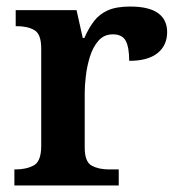

<svg xmlns="http://www.w3.org/2000/svg" viewBox="-20 -567 546 587"><path d="M24 0V-49H27Q61 -49 83.5 -61.5Q106 -74 106 -121V-419Q106 -463 85 -475Q64 -487 31 -487H28V-536H214L233 -451H238Q251 -481 267.5 -502.5Q284 -524 310 -535.5Q336 -547 378 -547Q435 -547 463 -527Q491 -507 491 -469Q491 -428 461.5 -404.5Q432 -381 375 -381Q375 -422 364.5 -442Q354 -462 325 -462Q298 -462 281 -442.5Q264 -423 255 -394Q246 -365 242.5 -335Q239 -305 239 -284V-116Q239 -72 260.5 -60.5Q282 -49 313 -49H343V0Z"/></svg>

Font: Noto Nastaliq Urdu SemiBold
Style: Regular
Weight: 600
Version: Version 3.007